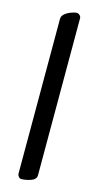

<svg xmlns="http://www.w3.org/2000/svg" viewBox="-115 -740 404 789"><g transform="rotate(15 87.5 -345.5)"><path d="M48 -5V-663Q48 -676 60 -685.5Q72 -695 87 -700Q102 -705 108 -705Q115 -705 121 -699.5Q127 -694 127 -687V-19Q127 -1 105 6.5Q83 14 64 14Q58 14 53 8Q48 2 48 -5Z"/></g></svg>

Font: EB Garamond
Style: Bold
Weight: 700
Designer: Georg Duffner and Octavio Pardo
Foundry: Georg Duffner
Version: Version 1.000; ttfautohint (v1.6)